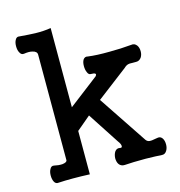

<svg xmlns="http://www.w3.org/2000/svg" viewBox="-107 -814 855 910"><g transform="rotate(-15 321.0 -359.5)"><path d="M132.8 -612.3V-94.7Q132.8 -84 109.4 -81.1Q89.8 -80.1 69.3 -85Q55.7 -87.9 48.8 -73.2Q42 -61.5 42 -43Q42 -24.4 48.8 -11.7Q55.7 1 69.3 -1Q99.6 -2.9 139.6 -2.9Q179.7 -2.9 222.7 -1V-213.9L291 -271.5L391.6 -117.2Q404.3 -100.6 403.3 -90.8Q403.3 -82 391.6 -85Q377 -87.9 367.2 -74.2Q359.4 -61.5 358.4 -43.9Q358.4 -25.4 366.2 -13.7Q376 0 394.5 -1Q432.6 -3.9 497.1 -3.9Q550.8 -2.9 577.1 -1Q591.8 0 600.6 -14.6Q608.4 -27.3 608.4 -44.9Q608.4 -63.5 600.6 -75.2Q591.8 -87.9 577.1 -85L564.5 -83Q545.9 -79.1 538.1 -80.1Q526.4 -81.1 519.5 -90.8L360.4 -329.1L512.7 -445.3Q522.5 -455.1 533.2 -458Q540 -460 553.7 -459H571.3Q586.9 -458 597.7 -471.7Q606.4 -484.4 606.4 -502Q606.4 -520.5 597.7 -532.2Q586.9 -545.9 571.3 -543Q518.6 -538.1 463.9 -538.1Q400.4 -537.1 357.4 -543Q343.8 -546.9 335 -534.2Q328.1 -522.5 328.1 -503.9Q328.1 -485.4 334 -472.7Q339.8 -458 350.6 -459Q367.2 -459 371.1 -455.1Q377 -452.1 369.1 -442.4L222.7 -330.1V-718.8Q188.5 -712.9 146.5 -713.9Q117.2 -714.8 69.3 -718.8Q55.7 -721.7 48.8 -708Q42 -696.3 42 -677.7Q42 -658.2 48.8 -646.5Q55.7 -631.8 69.3 -633.8Q93.8 -637.7 109.4 -633.8Q132.8 -628.9 132.8 -612.3Z"/></g></svg>

Font: Gungsuh
Style: Regular
Weight: 400
Version: Version 2.21